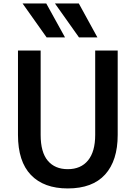

<svg xmlns="http://www.w3.org/2000/svg" viewBox="-20 -1062 776 1100"><path d="M109.4 -1042H245.1L352.5 -847.7H247.1ZM294.9 -1042H431.6L538.1 -847.7H432.6ZM83 -289.1V-772.5H212.9V-289.1Q212.9 -189.5 253.9 -141.1Q294.9 -92.8 368.2 -92.8Q443.4 -92.8 484.4 -143.1Q525.4 -193.4 525.4 -289.1V-772.5H654.3V-289.1Q654.3 -141.6 582 -62Q509.8 17.6 368.2 17.6Q231.4 17.6 157.2 -59.6Q83 -136.7 83 -289.1Z"/></svg>

Font: Gothic A1
Style: Bold
Weight: 700
Version: Version 2.50